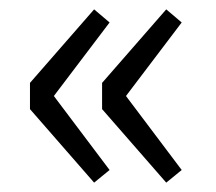

<svg xmlns="http://www.w3.org/2000/svg" viewBox="-20 -457 462 410"><path d="M181 -67 44 -224V-280L181 -437L214 -409L95 -252L214 -94ZM335 -67 198 -224V-280L335 -437L368 -409L249 -252L368 -94Z"/></svg>

Font: Assistant ExtraLight
Style: Regular
Weight: 400
Version: Version 3.000